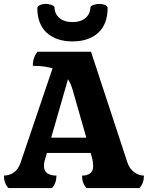

<svg xmlns="http://www.w3.org/2000/svg" viewBox="-40 -963 757 983"><path d="M3 0Q-20 -25 -20 -64Q7 -64 30.5 -80Q54 -96 65 -129L229 -613Q189 -626 128 -626Q128 -669 152 -698H426L612 -132Q623 -99 647 -81.5Q671 -64 697 -64Q697 -25 674 0H403Q380 -25 380 -64Q406 -64 421.5 -75.5Q437 -87 437 -112Q437 -121 435.5 -133Q434 -145 430 -159L424 -180H200L194 -159Q190 -146 187.5 -135Q185 -124 185 -115Q185 -88 202 -76Q219 -64 249 -64Q249 -25 226 0ZM222 -258H402L331 -506Q322 -536 308 -557ZM331 -751Q248 -751 199.5 -795Q151 -839 151 -923Q154 -933 166.5 -938Q179 -943 193 -943Q206 -943 220 -939Q234 -935 239 -927Q239 -893 263.5 -871.5Q288 -850 331 -850Q374 -850 398.5 -871.5Q423 -893 423 -927Q428 -935 442.5 -939Q457 -943 469 -943Q484 -943 496.5 -938Q509 -933 511 -923Q511 -839 462.5 -795Q414 -751 331 -751Z"/></svg>

Font: Calistoga
Style: Regular
Weight: 400
Designer: Yvonne Schuttler, Eben Sorkin
Foundry: www.sorkintype.com
Version: Version 1.010; ttfautohint (v1.8.4.7-5d5b)